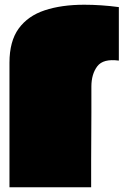

<svg xmlns="http://www.w3.org/2000/svg" viewBox="-20 -791 532 811"><path d="M20 0Q20 -131 20 -263Q20 -395 20 -526Q20 -617 59 -670.5Q98 -724 169 -747.5Q240 -771 336 -771Q371 -771 408 -768.5Q445 -766 482 -761V-535Q416 -544 391 -511Q366 -478 366 -425Q366 -366 366 -314Q366 -262 365.5 -212.5Q365 -163 365 -111Q365 -59 365 0Z"/></svg>

Font: Climate Crisis
Style: Regular
Weight: 400
Version: Version 1.003